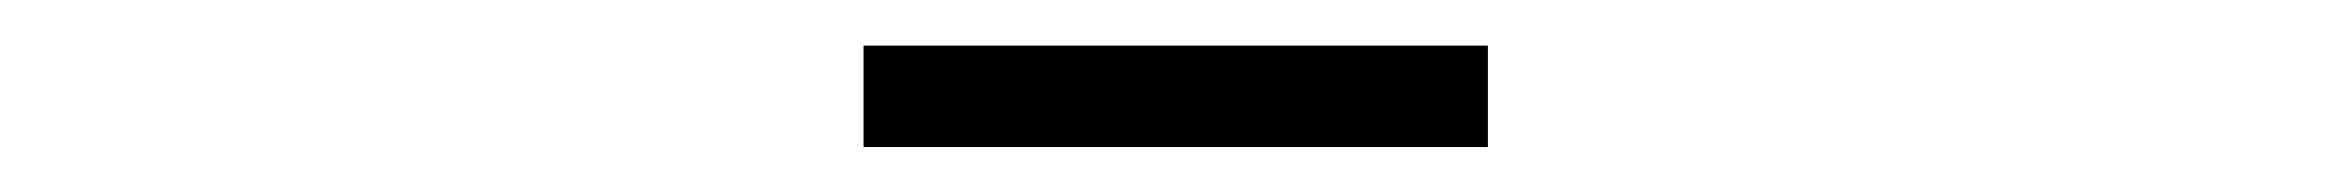

<svg xmlns="http://www.w3.org/2000/svg" viewBox="-20 -735 1040 85"><path d="M362.3 -669.9V-714.8H638.7V-669.9Z"/></svg>

Font: GenEi Gothic M Light
Style: Regular
Weight: 300
Designer: o_tamon (Modified); [Source Han Sans]
Ryoko NISHIZUKA  (kana & ideographs); Paul D. Hunt (Latin, Greek & Cyrillic); Wenl
Version: Version 1.1a;Original Version 1.004